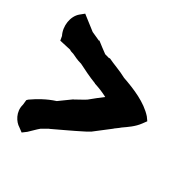

<svg xmlns="http://www.w3.org/2000/svg" viewBox="-118 -571 644 664"><g transform="rotate(30 204.0 -239.0)"><path d="M7 -365 10 -348 55 -338C60 -334 63 -334 72 -331C83 -326 93 -320 112 -315C136 -303 159 -291 188 -280V-279H189C208 -273 225 -266 242 -257C226 -245 211 -233 194 -219C186 -213 169 -205 152 -195H151L104 -161C69 -150 39 -132 16 -116L11 -111L9 -92C-1 -58 20 -28 37 -18L53 -6L69 -18C81 -29 91 -40 103 -50C112 -55 122 -61 129 -65H130C165 -82 201 -98 238 -117C245 -120 251 -124 253 -125L256 -127L260 -129C280 -144 301 -161 321 -176L322 -177L323 -178C325 -180 335 -186 344 -194C361 -206 383 -220 399 -242L410 -257L400 -271C367 -308 314 -330 265 -347C242 -360 209 -371 189 -381L186 -380L168 -385C155 -395 139 -406 127 -416L125 -415L123 -416C112 -421 101 -426 92 -430L38 -472L22 -459C-2 -439 -9 -397 7 -365Z"/></g></svg>

Font: SolarCharger
Style: 1050
Weight: 1000
Designer: Mew Too
Foundry: Cannot Into Space Fonts/KineticPlasma Fonts
Version: Version 1.100